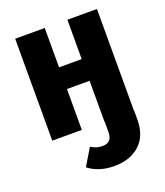

<svg xmlns="http://www.w3.org/2000/svg" viewBox="-138 -625 807 940"><g transform="rotate(-20 265.5 -155.0)"><path d="M479 -1V44Q479 130 429 175.5Q379 221 296 221Q216 221 162 179L215 91Q232 101 245 105Q258 109 276 109Q325 109 325 54V0H324V-213H206V0H52V-531H206V-326H324V-531H478V-1Z"/></g></svg>

Font: Fira Sans Condensed
Style: Bold
Weight: 700
Width: 3
Designer: bBox Type GmbH & Carrois Corporate GbR & Edenspiekermann AG
Foundry: bBox Type GmbH & Carrois Corporate GbR & Edenspiekermann AG
Version: Version 4.301